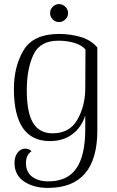

<svg xmlns="http://www.w3.org/2000/svg" viewBox="-20 -683 574 939"><path d="M51 114Q51 83 66 63.5Q81 44 103 44Q124 44 134 57Q107 75 107 114Q107 159 137.5 181.5Q168 204 216 204Q310 204 353.5 140.5Q397 77 397 -52V-118Q378 -59 333 -26Q288 7 224 7Q48 7 48 -248Q48 -358 95.5 -437.5Q143 -517 270 -517Q323 -517 373.5 -502.5Q424 -488 456 -451V-45Q456 236 214 236Q144 236 97.5 204.5Q51 173 51 114ZM397 -248 398 -441Q380 -462 344.5 -473Q309 -484 265 -484Q175 -484 143 -414.5Q111 -345 111 -242Q111 -132 142 -81.5Q173 -31 237 -31Q320 -31 358 -97Q396 -163 397 -248ZM225 -619Q225 -637 238 -650Q251 -663 269 -663Q286 -663 299.5 -650Q313 -637 313 -619Q313 -601 299.5 -588Q286 -575 269 -575Q251 -575 238 -588Q225 -601 225 -619Z"/></svg>

Font: Arima Madurai Light
Style: Regular
Weight: 300
Designer: Joana Correia and Natanael Gama
Foundry: NDISCOVER
Version: Version 1.020